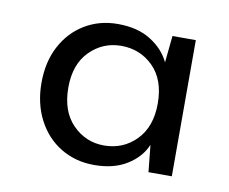

<svg xmlns="http://www.w3.org/2000/svg" viewBox="-51 -771 580 486"><g transform="rotate(10 239.0 -528.0)"><path d="M218 -347Q170 -347 132 -370Q94 -393 72.5 -434.5Q51 -476 51 -529Q51 -583 72.5 -623.5Q94 -664 131.5 -686.5Q169 -709 216 -709Q267 -709 301 -687.5Q335 -666 350 -634L357 -703H417V-353H357L350 -422Q336 -389 302 -368Q268 -347 218 -347ZM234 -400Q283 -400 316.5 -434Q350 -468 350 -528Q350 -589 316.5 -622.5Q283 -656 234 -656Q187 -656 153.5 -622.5Q120 -589 120 -529Q120 -468 153.5 -434Q187 -400 234 -400Z"/></g></svg>

Font: DM Sans
Style: Regular
Weight: 400
Designer: Colophon Foundry, Jonny Pinhorn
Foundry: Colophon Foundry
Version: Version 4.004; ttfautohint (v1.8.4.7-5d5b)